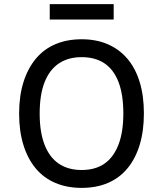

<svg xmlns="http://www.w3.org/2000/svg" viewBox="-20 -905 794 934"><path d="M377 9Q306 9 249.5 -15Q193 -39 154 -85.5Q115 -132 94 -199.5Q73 -267 73 -352Q73 -438 94 -505Q115 -572 154 -619Q193 -666 249.5 -690Q306 -714 377 -714Q449 -714 505 -689.5Q561 -665 600 -619Q639 -573 659.5 -506Q680 -439 680 -353Q680 -268 659.5 -200.5Q639 -133 600 -86Q561 -39 505 -15Q449 9 377 9ZM377 -78Q443 -78 487.5 -108.5Q532 -139 556 -200.5Q580 -262 580 -353Q580 -445 556.5 -506Q533 -567 488 -597Q443 -627 377 -627Q312 -627 266.5 -596.5Q221 -566 197 -505.5Q173 -445 173 -352Q173 -262 197 -200.5Q221 -139 266.5 -108.5Q312 -78 377 -78ZM222 -810V-885H533V-810Z"/></svg>

Font: Nunito Sans 7pt SemiCondensed Medium
Style: Regular
Weight: 500
Width: 4
Designer: Vernon Adams
Foundry: Vernon Adams
Version: Version 3.101;gftools[0.9.27]